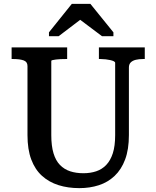

<svg xmlns="http://www.w3.org/2000/svg" viewBox="-20 -955 808 992"><path d="M245 -257Q245 -201 256.5 -163Q268 -125 290 -102.5Q312 -80 342.5 -70Q373 -60 411 -60Q447 -60 477 -70Q507 -80 529 -103Q551 -126 563 -163.5Q575 -201 575 -257V-630Q575 -635 568 -638.5Q561 -642 550 -644.5Q539 -647 526 -648.5Q513 -650 500 -650H491V-710H728V-650H718Q698 -650 681.5 -646Q665 -642 655.5 -632.5Q646 -623 646 -606V-257Q646 -183 626.5 -131Q607 -79 572 -46Q537 -13 490.5 2Q444 17 390 17Q331 17 282 1.5Q233 -14 197 -46.5Q161 -79 141.5 -131Q122 -183 122 -257V-614Q122 -636 102 -643Q82 -650 50 -650H40V-710H327V-650H318Q306 -650 293 -649.5Q280 -649 269 -647.5Q258 -646 251.5 -644.5Q245 -643 245 -640ZM447 -935H351L233 -788V-768H283L429 -879L362 -877L507 -768H566V-788Z"/></svg>

Font: Roboto Serif SemiCondensed Medium
Style: Regular
Weight: 500
Width: 4
Designer: Greg Gazdowicz
Foundry: Commercial Type
Version: Version 1.007